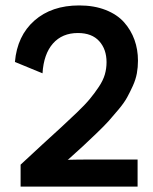

<svg xmlns="http://www.w3.org/2000/svg" viewBox="-20 -690 565 710"><path d="M56.2 -81.1Q91.3 -114.3 136.5 -155.5Q181.6 -196.8 207.8 -220.7Q233.9 -244.6 264.9 -274.4Q295.9 -304.2 312.7 -324.7Q329.6 -345.2 345.5 -368.9Q361.3 -392.6 367.7 -414.6Q374 -436.5 374 -460Q374 -507.8 346.9 -537.8Q319.8 -567.9 268.1 -567.9Q210 -567.9 175.8 -529.1Q141.6 -490.2 137.2 -418.9L35.2 -460.9Q43.5 -557.6 107.2 -613.8Q170.9 -669.9 272.9 -669.9Q328.1 -669.9 370.8 -653.1Q413.6 -636.2 439 -607.4Q464.4 -578.6 477.3 -542.7Q490.2 -506.8 490.2 -465.8Q490.2 -441.4 486.1 -418.7Q481.9 -396 471.4 -372.8Q460.9 -349.6 450.2 -330.1Q439.5 -310.5 419.2 -286.1Q398.9 -261.7 382.6 -243.4Q366.2 -225.1 337.2 -197.3Q308.1 -169.4 287.4 -150.1Q266.6 -130.9 230 -98.1L232.9 -99.1Q262.7 -100.1 326.2 -100.1H488.8V0H56.2Z"/></svg>

Font: Human Sans Medium
Style: Regular
Weight: 500
Designer: Tim Radville
Foundry: Continuum
Version: Version 1.000;FEAKit 1.0